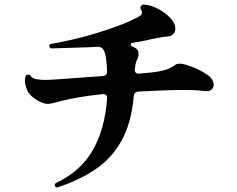

<svg xmlns="http://www.w3.org/2000/svg" viewBox="-20 -789 1040 841"><path d="M234 31Q233 32 230 32Q223 32 221 26Q220 25 220 22Q220 15 226 12Q335 -39 388 -134Q441 -229 449 -360V-362Q449 -369 444 -373Q439 -377 432 -377Q366 -370 323.5 -362.5Q281 -355 255 -348.5Q229 -342 214.5 -338Q200 -334 189 -334Q176 -334 158 -342Q140 -350 124 -363Q108 -376 100 -391Q96 -401 92.5 -413Q89 -425 89 -436Q89 -447 92 -454Q94 -462 103 -462H105Q112 -462 115 -456Q121 -446 137.5 -442.5Q154 -439 177 -439Q188 -439 199.5 -439.5Q211 -440 224 -441L432 -456Q439 -457 444 -461.5Q449 -466 449 -473Q449 -487 448 -500Q447 -513 445 -527Q442 -554 435 -568Q425 -586 405 -584Q355 -581 304.5 -580Q254 -579 207 -577Q198 -577 196 -586V-588Q196 -595 205 -597Q242 -603 292.5 -614.5Q343 -626 398 -642.5Q453 -659 503.5 -678Q554 -697 591 -718Q602 -724 602 -734Q602 -741 598 -746Q595 -751 595 -755Q595 -760 599 -764.5Q603 -769 609 -769Q640 -768 676.5 -748Q713 -728 733 -702Q748 -684 748 -663Q748 -650 739 -640Q730 -630 713 -629Q698 -628 671 -623Q644 -618 624 -613Q593 -606 559 -601Q554 -600 553 -594.5Q552 -589 557 -587Q562 -585 566 -582.5Q570 -580 574 -578Q587 -571 587 -552Q587 -538 580 -527Q576 -520 574 -509Q572 -498 570 -484V-482Q570 -475 575 -470.5Q580 -466 587 -466L604 -468Q660 -472 691.5 -479.5Q723 -487 745 -503Q753 -510 767 -510Q782 -510 798 -504Q822 -497 846.5 -485.5Q871 -474 890 -460Q904 -450 910 -439Q916 -428 916 -418Q916 -405 906.5 -396.5Q897 -388 881 -390Q866 -392 842 -393.5Q818 -395 787 -395Q745 -395 693 -393Q641 -391 586 -388Q568 -386 566 -369Q556 -252 513 -174Q470 -96 399 -48Q328 0 234 31Z"/></svg>

Font: Zen Antique Soft
Style: Regular
Weight: 400
Designer: Yoshimichi Ohira
Foundry: Positype
Version: Version 1.001